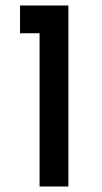

<svg xmlns="http://www.w3.org/2000/svg" viewBox="-20 -679 372 699"><path d="M53 -659H229V0H124V-558H53Z"/></svg>

Font: Reem Kufi Fun
Style: Regular
Weight: 400
Designer: Khaled Hosny
Version: Version 1.005